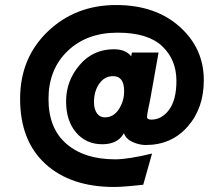

<svg xmlns="http://www.w3.org/2000/svg" viewBox="-20 -732 891 764"><path d="M434 12Q261 12 160.5 -80Q60 -172 60 -339Q60 -501 170 -606.5Q280 -712 442 -712Q598 -712 694.5 -626Q791 -540 791 -413Q791 -301 726.5 -228Q662 -155 560 -155Q535 -155 508.5 -166.5Q482 -178 473 -202Q449 -158 387 -158Q323 -158 283 -204.5Q243 -251 243 -329Q243 -410 296.5 -473Q350 -536 433 -536Q480 -536 502 -508L505 -523H611L578 -338Q565 -278 565 -267Q565 -256 582 -256Q624 -256 653 -295.5Q682 -335 682 -410Q682 -495 625 -548.5Q568 -602 448 -602Q325 -602 249 -529Q173 -456 173 -338Q173 -221 244.5 -159.5Q316 -98 438 -98Q490 -98 585 -121L550 3Q471 12 434 12ZM397 -265Q432 -265 453 -297.5Q474 -330 474 -369Q474 -429 430 -429Q396 -429 375 -399Q354 -369 354 -326Q354 -298 365.5 -281.5Q377 -265 397 -265Z"/></svg>

Font: Overpass Heavy
Style: Regular
Weight: 900
Designer: Delve Withrington, Thomas Jockin
Foundry: Delve Fonts
Version: Version 3.000;DELV;Overpass